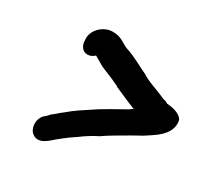

<svg xmlns="http://www.w3.org/2000/svg" viewBox="-72 -541 567 520"><g transform="rotate(20 211.5 -280.5)"><path d="M110 -407C106 -391 112 -370 134 -370C140 -370 146 -372 152 -376C160 -369 169 -362 178 -354L203 -338C211 -333 216 -330 224 -324L234 -317V-316C256 -302 275 -288 297 -275C294 -273 290 -272 284 -269C260 -260 221 -248 193 -235C170 -225 147 -216 124 -202C111 -196 101 -188 93 -185L81 -176C56 -165 53 -132 65 -118C85 -94 116 -119 127 -125C137 -131 150 -137 161 -143L179 -151C199 -161 215 -168 239 -175L240 -176C265 -187 291 -196 318 -206L344 -215H345C367 -226 425 -241 423 -289C418 -305 396 -315 378 -319L370 -325L363 -328L351 -336C332 -348 313 -358 297 -371H296L297 -372C273 -388 252 -408 223 -423C209 -431 200 -448 173 -452C147 -457 115 -439 110 -410Z"/></g></svg>

Font: Scribbler
Style: ExBdIta
Weight: 800
Designer: Mew Too
Foundry: Cannot Into Space Fonts
Version: Version 1.001